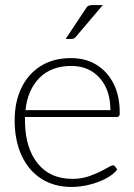

<svg xmlns="http://www.w3.org/2000/svg" viewBox="-20 -734 532 760"><path d="M264 6Q194 6 143.5 -26.5Q93 -59 65.5 -118.5Q38 -178 38 -258Q38 -330 64.5 -385.5Q91 -441 141 -472.5Q191 -504 261 -504Q319 -504 362 -477.5Q405 -451 429.5 -403Q454 -355 454 -287Q454 -278 451.5 -274.5Q449 -271 442 -271H79Q79 -266 79 -261.5Q79 -257 79 -249Q81 -146 130 -86Q179 -26 267 -26Q304 -26 335.5 -37.5Q367 -49 390.5 -62Q414 -75 423 -79Q430 -81 435 -76L444 -63Q429 -43 399.5 -27.5Q370 -12 334 -3Q298 6 264 6ZM81 -298H417Q417 -378 374.5 -425.5Q332 -473 262 -473Q183 -473 136 -425.5Q89 -378 81 -298ZM240 -580 319 -699Q324 -708 330 -711Q336 -714 347 -714H387L280 -588Q277 -584 273 -582Q269 -580 264 -580Z"/></svg>

Font: Aleo ExtraLight
Style: Regular
Weight: 250
Designer: Alessio Laiso
Foundry: Alessio Laiso
Version: Version 2.001;gftools[0.9.29]